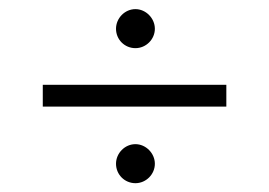

<svg xmlns="http://www.w3.org/2000/svg" viewBox="-20 -467 595 425"><path d="M236.8 -403.3C236.8 -379.4 255.9 -360.4 279.8 -360.4C303.2 -360.4 322.8 -379.9 322.8 -403.3C322.8 -426.8 302.7 -446.8 279.8 -446.8C256.3 -446.8 236.8 -426.8 236.8 -403.3ZM481 -231V-279.3H74.7V-231ZM236.8 -104.5C236.8 -80.6 255.9 -61.5 279.8 -61.5C303.2 -61.5 322.8 -81.1 322.8 -104.5C322.8 -127.9 302.7 -147.9 279.8 -147.9C256.3 -147.9 236.8 -127.9 236.8 -104.5Z"/></svg>

Font: Vazirmatn ExtraLight
Style: Regular
Weight: 200
Designer: Saber Rastikerdar
Foundry: Saber Rastikerdar
Version: Version 33.003